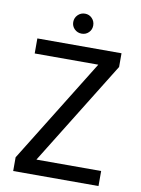

<svg xmlns="http://www.w3.org/2000/svg" viewBox="-94 -930 729 993"><g transform="rotate(10 270.5 -433.0)"><path d="M154 -79H494V0H46V-72L384 -618H50V-697H492V-625ZM271 -761Q249 -761 233.5 -776Q218 -791 218 -813Q218 -835 233.5 -850.5Q249 -866 271 -866Q293 -866 308 -850.5Q323 -835 323 -813Q323 -791 308 -776Q293 -761 271 -761Z"/></g></svg>

Font: DVN-Poppins
Style: Regular
Weight: 400
Designer: Ninad Kale (Devanagari), Jonny Pinhorn (Latin)
Foundry: Indian Type Foundry
Version: 4.004